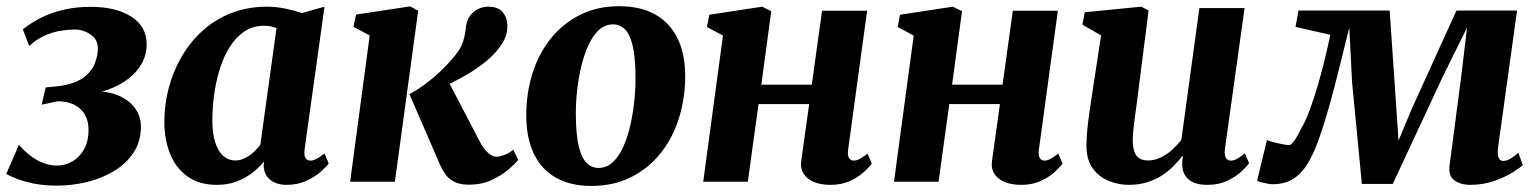

<svg xmlns="http://www.w3.org/2000/svg" viewBox="-30 -585 4954 618"><path d="M153 12.5Q111.5 12.5 78.5 5.8Q45.5 -1 23 -10Q0.5 -19 -10 -25L31 -119Q50.5 -96.5 71 -81.5Q91.5 -66.5 112.8 -59.2Q134 -52 153 -52Q178.5 -52 201.8 -64.8Q225 -77.5 240 -103.5Q255 -129.5 255 -168Q255 -195.5 243.2 -216Q231.5 -236.5 209.2 -247.8Q187 -259 155 -259L104 -248L117 -303.5L161.5 -308Q214.5 -316 240.8 -336.8Q267 -357.5 276 -382.8Q285 -408 285 -428.5Q285 -458.5 261.2 -474.2Q237.5 -490 210.5 -490Q191.5 -490 166.8 -486.2Q142 -482.5 115.2 -471Q88.5 -459.5 64 -437L43.5 -490.5Q71 -512.5 104 -528.8Q137 -545 176.5 -554Q216 -563 262 -563Q343 -563 392.5 -531.5Q442 -500 442 -442.5Q442 -408.5 426.2 -380.5Q410.5 -352.5 383 -331.5Q355.5 -310.5 320.8 -297.5Q286 -284.5 248 -280.5L238.5 -287.5Q293.5 -296 335.2 -283.2Q377 -270.5 400.2 -242.5Q423.5 -214.5 423.5 -177.5Q423.5 -129.5 400 -94Q376.5 -58.5 337.5 -34.8Q298.5 -11 250.2 0.8Q202 12.5 153 12.5Z M950.5 -105Q948 -84.5 953.5 -76.2Q959 -68 969.5 -68Q977 -68 987.5 -73Q998 -78 1014.5 -91L1028 -59Q1022 -50 1003.8 -33.5Q985.5 -17 957 -3.5Q928.5 10 892.5 10Q861 10 840.8 -5.5Q820.5 -21 818.5 -51L820 -65.5Q805 -46.5 782.8 -29.2Q760.5 -12 732.2 -1Q704 10 668.5 10Q611 10 573.2 -17.2Q535.5 -44.5 517.2 -90.5Q499 -136.5 499 -192.5Q499 -248.5 513.2 -302.2Q527.5 -356 555 -403.2Q582.5 -450.5 622.8 -486.8Q663 -523 715.2 -543.2Q767.5 -563.5 830.5 -563.5Q858.5 -563.5 889.5 -557Q920.5 -550.5 942 -543L1014.5 -563.5ZM860 -494.5Q851 -498.5 840.8 -500.2Q830.5 -502 819.5 -502Q783.5 -502 756.2 -483.5Q729 -465 709.2 -433.5Q689.5 -402 677.2 -362.2Q665 -322.5 659.2 -279.8Q653.5 -237 653.5 -196.5Q653.5 -155.5 662.8 -126.8Q672 -98 688.5 -83.2Q705 -68.5 727 -68.5Q739.5 -68.5 750.8 -72.8Q762 -77 772.2 -84Q782.5 -91 791.5 -100.2Q800.5 -109.5 808 -119Z M1097 0 1160 -471 1107.5 -498.5 1116 -538 1290 -564.5 1316 -550.5 1241 0ZM1480 9.5Q1449 9.5 1430.5 -0.8Q1412 -11 1402.8 -25.2Q1393.5 -39.5 1388 -51L1288 -281.5Q1316 -297.5 1340.5 -315.8Q1365 -334 1386.2 -354Q1407.5 -374 1426 -396Q1452.5 -426 1459.8 -448.8Q1467 -471.5 1469 -492Q1471 -518 1482.5 -533.8Q1494 -549.5 1510 -556.5Q1526 -563.5 1541 -563.5Q1573.5 -563.5 1588 -546Q1602.5 -528.5 1603 -505Q1604 -480 1595 -461Q1586 -442 1574 -427.5Q1557 -406 1532.8 -386.2Q1508.5 -366.5 1481 -349.8Q1453.5 -333 1426.8 -320Q1400 -307 1377.5 -297.5L1401.5 -345.5L1516 -126Q1527.5 -104.5 1541.5 -92.5Q1555.5 -80.5 1568 -80.5Q1577.5 -80.5 1592.8 -86Q1608 -91.5 1622 -103L1638 -70.5Q1629 -58.5 1606.8 -39.5Q1584.5 -20.5 1552.2 -5.5Q1520 9.5 1480 9.5Z M1962.5 -565Q2031 -565 2078 -539Q2125 -513 2150 -463.2Q2175 -413.5 2175.5 -341Q2175.5 -269 2155.5 -205Q2135.5 -141 2096.5 -92Q2057.5 -43 2001.2 -14.8Q1945 13.5 1873.5 13.5Q1807 13.5 1760.2 -12.5Q1713.5 -38.5 1689 -88.8Q1664.5 -139 1664 -211Q1663.5 -283.5 1683.5 -347.5Q1703.5 -411.5 1742.2 -460.2Q1781 -509 1836.8 -537Q1892.5 -565 1962.5 -565ZM1943.5 -506.5Q1917 -506.5 1897.2 -488Q1877.5 -469.5 1863.5 -438.5Q1849.5 -407.5 1840.5 -369.2Q1831.5 -331 1827.2 -290.5Q1823 -250 1823.5 -213.5Q1824 -149.5 1833.2 -112.5Q1842.5 -75.5 1858.8 -60Q1875 -44.5 1896 -44.5Q1922.5 -44.5 1942.2 -62.8Q1962 -81 1976 -112Q1990 -143 1998.8 -181.5Q2007.5 -220 2011.8 -260.8Q2016 -301.5 2015.5 -338.5Q2015 -403 2006 -439.5Q1997 -476 1981 -491.2Q1965 -506.5 1943.5 -506.5Z M2700 -104Q2697.5 -85 2702.8 -76.5Q2708 -68 2717.5 -68Q2726 -68 2735.2 -72.5Q2744.5 -77 2762.5 -90.5L2776 -58.5Q2770.5 -50 2753.2 -33.5Q2736 -17 2708 -3.5Q2680 10 2643 10Q2612.5 10 2590.2 1Q2568 -8 2556.8 -25.5Q2545.5 -43 2549 -67L2574.5 -250H2411.5L2377 0H2233.5L2297 -470.5L2245.5 -498L2253 -537.5L2423 -563.5L2452.5 -549L2420.5 -312.5H2583L2616 -550.5H2761Z M3314 -104Q3311.5 -85 3316.8 -76.5Q3322 -68 3331.5 -68Q3340 -68 3349.2 -72.5Q3358.5 -77 3376.5 -90.5L3390 -58.5Q3384.5 -50 3367.2 -33.5Q3350 -17 3322 -3.5Q3294 10 3257 10Q3226.5 10 3204.2 1Q3182 -8 3170.8 -25.5Q3159.5 -43 3163 -67L3188.5 -250H3025.5L2991 0H2847.5L2911 -470.5L2859.5 -498L2867 -537.5L3037 -563.5L3066.5 -549L3034.5 -312.5H3197L3230 -550.5H3375Z M3603 10Q3571.5 10 3540.5 -2Q3509.5 -14 3488.5 -41.2Q3467.5 -68.5 3467 -114.5Q3467 -131.5 3468.5 -152.5Q3470 -173.5 3473 -196.8Q3476 -220 3479.5 -243.8Q3483 -267.5 3486.5 -290L3514 -471L3454 -505.5L3461.5 -545.5L3643 -563.5L3667 -551.5L3633.5 -288Q3631 -267 3628 -245Q3625 -223 3622.2 -202.8Q3619.5 -182.5 3617.8 -165.5Q3616 -148.5 3616 -136.5Q3616 -112 3621.2 -97Q3626.5 -82 3637.5 -75.2Q3648.5 -68.5 3665.5 -68.5Q3686 -68.5 3706 -78Q3726 -87.5 3742.8 -102.8Q3759.5 -118 3772.5 -135L3830.5 -559H3976L3912.5 -104Q3910.5 -85 3916 -76.5Q3921.5 -68 3931.5 -68Q3940.5 -68 3950 -72.8Q3959.5 -77.5 3977 -91.5L3990.5 -60Q3985 -51 3967.2 -34.2Q3949.5 -17.5 3921.5 -3.8Q3893.5 10 3857 10Q3818.5 10 3799 -4.8Q3779.5 -19.5 3776 -45Q3775.5 -48 3775.2 -52.2Q3775 -56.5 3775.2 -61.5Q3775.5 -66.5 3776.2 -72Q3777 -77.5 3777.5 -82L3776 -83Q3763 -66.5 3746.5 -49.8Q3730 -33 3708.8 -19.5Q3687.5 -6 3661.2 2Q3635 10 3603 10Z M4701 10Q4671.5 10 4651.2 -4.8Q4631 -19.5 4636 -54.5L4673 -336L4692 -496L4614 -338.5L4453 7H4353.5L4322 -320.5L4313 -495.5Q4296 -428.5 4280.5 -365.2Q4265 -302 4249.5 -246.8Q4234 -191.5 4218.5 -146.8Q4203 -102 4186.5 -71.5Q4166 -32.5 4137 -12.2Q4108 8 4066 8Q4059 8 4048 5.8Q4037 3.5 4027.2 1Q4017.5 -1.5 4016.5 -4L4048 -134.5Q4052 -132 4066.8 -128Q4081.5 -124 4097 -121Q4112.5 -118 4119 -118Q4123.5 -118 4128.2 -122.8Q4133 -127.5 4138.2 -135.2Q4143.5 -143 4148.5 -152.5Q4153.5 -162 4158 -171Q4172 -194 4186 -232Q4200 -270 4212.8 -314Q4225.5 -358 4235.5 -400Q4245.5 -442 4252 -473L4140 -498.5L4149.5 -551H4443L4464.5 -235.5L4471.5 -132.5L4514.5 -235.5L4658 -551H4853L4792.5 -115Q4790 -98.5 4791.2 -87.8Q4792.5 -77 4797 -72Q4801.5 -67 4807.5 -67Q4820.5 -67 4833.5 -75.2Q4846.5 -83.5 4857 -93.5L4871.5 -54Q4866 -47.5 4842 -32Q4818 -16.5 4781.5 -3.2Q4745 10 4701 10Z"/></svg>

Font: Merriweather 28pt ExtraBold
Style: Italic
Weight: 800
Italic angle: -7.8°
Version: Version 2.101